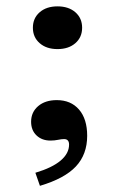

<svg xmlns="http://www.w3.org/2000/svg" viewBox="-20 -447 380 616"><path d="M108.1 149.2 93.5 107.3Q147.6 91.1 174.6 68.1Q201.6 45.2 201.6 16.9Q201.6 -0.8 185.5 -0.8Q177.4 -0.8 166.1 1.6Q154.8 4 141.9 4Q114.5 4 97.2 -12.5Q79.8 -29 79.8 -56.5Q79.8 -87.1 102.4 -106.5Q125 -125.8 162.1 -125.8Q207.3 -125.8 233.5 -95.6Q259.7 -65.3 259.7 -11.3Q259.7 48.4 223.4 87.1Q187.1 125.8 108.1 149.2ZM164.5 -289.5Q129 -289.5 107.3 -308.5Q85.5 -327.4 85.5 -358.1Q85.5 -388.7 107.3 -407.7Q129 -426.6 164.5 -426.6Q200 -426.6 221.8 -407.7Q243.5 -388.7 243.5 -358.1Q243.5 -327.4 221.8 -308.5Q200 -289.5 164.5 -289.5Z"/></svg>

Font: Playfair 5pt SemiExpanded Light
Style: Regular
Weight: 300
Width: 6
Designer: Claus Eggers Sørensen
Foundry: Claus Eggers Sørensen
Version: Version 2.203